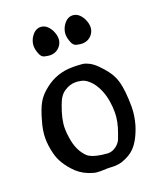

<svg xmlns="http://www.w3.org/2000/svg" viewBox="-128 -755 678 828"><g transform="rotate(-20 211.0 -340.5)"><path d="M277.3 -551.8Q263.7 -555.7 257.8 -571.3Q249 -591.8 249 -609.4Q249 -626 257.8 -643.6Q276.4 -676.8 303.7 -676.8Q332 -676.8 350.6 -643.6Q361.3 -622.1 361.3 -603.5Q361.3 -585.9 350.6 -571.3Q333 -547.9 302.7 -547.9Q294.9 -547.9 277.3 -551.8ZM130.9 -551.8Q117.2 -555.7 111.3 -571.3Q102.5 -591.8 102.5 -609.4Q102.5 -626 111.3 -643.6Q129.9 -676.8 157.2 -676.8Q185.5 -676.8 204.1 -643.6Q214.8 -622.1 214.8 -603.5Q214.8 -585.9 204.1 -571.3Q186.5 -547.9 156.2 -547.9Q148.4 -547.9 130.9 -551.8ZM167 -384.8Q143.6 -370.1 129.9 -331.1Q107.4 -272.5 107.4 -229.5Q107.4 -208 111.3 -185.5Q120.1 -124 155.3 -90.8Q171.9 -75.2 216.8 -68.4Q219.7 -68.4 230.5 -66.9Q241.2 -65.4 246.1 -65.4Q263.7 -65.4 277.3 -74.2Q288.1 -80.1 295.9 -89.4Q303.7 -98.6 306.6 -106Q309.6 -113.3 315.4 -129.9Q334 -179.7 334 -221.7Q334 -247.1 330.1 -271.5Q321.3 -327.1 292 -365.2Q268.6 -393.6 244.1 -398.4Q230.5 -401.4 218.8 -401.4Q191.4 -401.4 167 -384.8ZM220.7 -4.9Q208 -3.9 188.5 -3.9Q168.9 -3.9 157.2 -7.8Q116.2 -18.6 85.9 -45.9Q35.2 -95.7 23.4 -146.5Q13.7 -184.6 13.7 -217.8Q13.7 -253.9 26.4 -295.9Q39.1 -342.8 54.7 -371.1Q70.3 -399.4 102.5 -423.8Q157.2 -466.8 228.5 -466.8H242.2Q267.6 -465.8 277.8 -464.4Q288.1 -462.9 304.2 -454.6Q320.3 -446.3 336.9 -429.7Q375 -391.6 388.7 -361.3Q406.2 -324.2 409.2 -255.9Q410.2 -243.2 410.2 -220.7Q410.2 -180.7 398.4 -138.7Q378.9 -76.2 348.6 -44.9Q327.1 -22.5 287.1 -8.8Q269.5 -3.9 252 -3.9Q247.1 -3.9 236.8 -4.4Q226.6 -4.9 220.7 -4.9Z"/></g></svg>

Font: LPEducational
Style: Medium
Weight: 500
Designer: Based on Essays1743, by John Stracke, which says:

Based on the typeface in a 1743 English translation of the essays of 
Version: Version 001.204